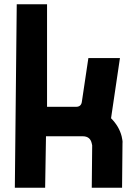

<svg xmlns="http://www.w3.org/2000/svg" viewBox="-20 -886 649 906"><path d="M413 0 415 -200Q415 -201 413 -209Q406 -243 370 -243H197L193 0H50L59 -866H202V-382H339Q362 -382 366 -404L397 -612H546L504 -328Q542 -290 554 -243Q556 -233 557.5 -225Q559 -217 558 -209L556 0Z"/></svg>

Font: Covid19
Style: Regular
Weight: 400
Designer: Peter Wiegel
Foundry: (c) CAT - Ing. Peter Wiegel.  for Rudolf Maass + Partner GmbH
Version: Version 001.000